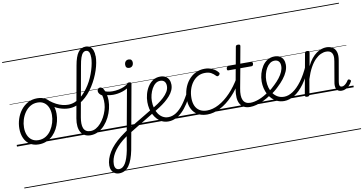

<svg xmlns="http://www.w3.org/2000/svg" viewBox="-126 -1380 4277 2260"><g transform="rotate(-10 2012.5 -250.0)"><path d="M259 19Q198 19 154 -9Q110 -37 87 -87.5Q64 -138 64 -204Q64 -261 82 -317Q100 -373 134.5 -418.5Q169 -464 218.5 -491.5Q268 -519 332 -519Q392 -519 435.5 -491.5Q479 -464 502.5 -414.5Q526 -365 526 -300Q526 -256 515 -210.5Q504 -165 482.5 -124Q461 -83 429 -51Q397 -19 354.5 0Q312 19 259 19ZM263 -31Q313 -31 351.5 -54.5Q390 -78 416 -117.5Q442 -157 456 -204Q470 -251 470 -297Q470 -349 453 -387.5Q436 -426 404.5 -447.5Q373 -469 328 -469Q279 -469 240.5 -446Q202 -423 175 -384Q148 -345 134 -298.5Q120 -252 120 -206Q120 -154 137 -114.5Q154 -75 186 -53Q218 -31 263 -31ZM0 490H588V500H0ZM0 -20H588V0H0ZM0 -505H588V-500H0ZM0 -1010H588V-1000H0Z M681 -337Q627 -337 567.5 -358Q508 -379 445 -431Q437 -438 436.5 -445.5Q436 -453 441 -459.5Q446 -466 453.5 -468Q461 -470 467 -465Q505 -435 541.5 -416.5Q578 -398 612.5 -389.5Q647 -381 679 -381Q719 -381 756 -395Q793 -409 826.5 -434.5Q860 -460 888.5 -494Q917 -528 941.5 -567Q966 -606 984.5 -648.5Q1003 -691 1016 -733Q1029 -775 1036 -814Q1043 -853 1043 -886Q1043 -897 1051 -903Q1059 -909 1070 -909Q1081 -909 1089 -903Q1097 -897 1097 -886Q1097 -852 1089.5 -810Q1082 -768 1067 -722.5Q1052 -677 1030.5 -631.5Q1009 -586 981.5 -542.5Q954 -499 921 -462Q888 -425 850 -397Q812 -369 769.5 -353Q727 -337 681 -337ZM589 490H614V500H589ZM589 -20H614V0H589ZM589 -505H614V-500H589ZM589 -1010H614V-1000H589Z M877 19Q838 19 809 3.5Q780 -12 763 -41Q746 -70 741.5 -111.5Q737 -153 746 -205L856 -819Q874 -923 908.5 -971Q943 -1019 998 -1019Q1031 -1019 1053 -1002.5Q1075 -986 1085.5 -956.5Q1096 -927 1096 -886Q1096 -874 1088 -867.5Q1080 -861 1069 -861Q1058 -861 1050 -867.5Q1042 -874 1042 -886Q1042 -913 1037 -931Q1032 -949 1021.5 -959Q1011 -969 994 -969Q974 -969 958 -953Q942 -937 929.5 -901.5Q917 -866 907 -806L800 -209Q793 -169 793.5 -136Q794 -103 803.5 -79.5Q813 -56 833.5 -43Q854 -30 886 -30Q920 -30 951 -47.5Q982 -65 1008.5 -95Q1035 -125 1055 -162Q1075 -199 1087.5 -239Q1100 -279 1102 -317Q1103 -337 1102.5 -355Q1102 -373 1099.5 -389Q1097 -405 1093 -419Q1070 -432 1059.5 -447.5Q1049 -463 1049 -479Q1049 -494 1058.5 -504.5Q1068 -515 1083 -515Q1099 -515 1112.5 -500.5Q1126 -486 1135.5 -461.5Q1145 -437 1150.5 -407.5Q1156 -378 1156 -347Q1156 -300 1143.5 -249Q1131 -198 1107 -150.5Q1083 -103 1048.5 -64.5Q1014 -26 971 -3.5Q928 19 877 19ZM613 490H1227V500H613ZM613 -20H1227V0H613ZM613 -505H1227V-500H613ZM613 -1010H1227V-1000H613Z M1221 -404Q1183 -404 1153.5 -412Q1124 -420 1097 -436Q1089 -441 1088 -448.5Q1087 -456 1091.5 -463Q1096 -470 1102.5 -472.5Q1109 -475 1115 -471Q1134 -459 1160.5 -452.5Q1187 -446 1221 -446Q1257 -446 1293 -453Q1329 -460 1360.5 -473.5Q1392 -487 1412 -505Q1419 -512 1427 -508Q1435 -504 1437.5 -494Q1440 -484 1429 -475Q1389 -440 1333 -422Q1277 -404 1221 -404ZM1227 490V500ZM1227 -20V0ZM1227 -505V-500ZM1227 -1010V-1000Z M1132 519Q1101 519 1078.5 505Q1056 491 1043.5 466Q1031 441 1031 408Q1031 370 1044 330Q1057 290 1081.5 250Q1106 210 1142.5 171.5Q1179 133 1225 97Q1245 82 1265 67.5Q1285 53 1305 39L1402 -495Q1404 -506 1410.5 -510.5Q1417 -515 1430 -515Q1446 -515 1451.5 -509Q1457 -503 1455 -492L1317 274Q1305 333 1288.5 378.5Q1272 424 1249.5 455.5Q1227 487 1198 503Q1169 519 1132 519ZM1139 470Q1161 470 1180 457Q1199 444 1214.5 418.5Q1230 393 1242.5 355.5Q1255 318 1265 269L1293 104Q1280 113 1267.5 122.5Q1255 132 1242 142Q1203 174 1173.5 207Q1144 240 1124.5 273Q1105 306 1095.5 339Q1086 372 1086 404Q1086 424 1092 439Q1098 454 1110 462Q1122 470 1139 470ZM1463 -683Q1443 -683 1432 -693.5Q1421 -704 1421 -725Q1421 -751 1434.5 -766.5Q1448 -782 1472 -782Q1492 -782 1503 -771Q1514 -760 1514 -740Q1514 -714 1500.5 -698.5Q1487 -683 1463 -683ZM1227 490H1543V500H1227ZM1227 -20H1543V0H1227ZM1227 -505H1543V-500H1227ZM1227 -1010H1543V-1000H1227Z M1656 -118Q1607 -88 1553 -55.5Q1499 -23 1443.5 10.5Q1388 44 1333 78Q1327 82 1321.5 77.5Q1316 73 1313.5 64Q1311 55 1313 45.5Q1315 36 1325 30Q1378 -4 1432 -36Q1486 -68 1539.5 -100Q1593 -132 1642 -162Q1649 -167 1654.5 -162.5Q1660 -158 1663.5 -149.5Q1667 -141 1665.5 -132.5Q1664 -124 1656 -118ZM1543 490V500ZM1543 -20V0ZM1543 -505V-500ZM1543 -1010V-1000Z M1639 -158Q1678 -181 1717.5 -208Q1757 -235 1789.5 -265Q1822 -295 1842 -328Q1862 -361 1862 -397Q1862 -431 1844.5 -450.5Q1827 -470 1793 -470Q1783 -470 1778 -477Q1773 -484 1774 -494Q1775 -504 1782 -511.5Q1789 -519 1801 -519Q1840 -519 1866 -503.5Q1892 -488 1904.5 -462Q1917 -436 1917 -403Q1917 -368 1902.5 -335.5Q1888 -303 1862 -273Q1836 -243 1802.5 -215.5Q1769 -188 1731.5 -164Q1694 -140 1657 -117ZM1543 490H1987V500H1543ZM1543 -20H1987V0H1543ZM1543 -505H1987V-500H1543ZM1543 -1010H1987V-1000H1543Z M1808 18Q1768 18 1736 3.5Q1704 -11 1679 -37Q1654 -63 1636.5 -97Q1619 -131 1610.5 -169.5Q1602 -208 1602 -249Q1602 -296 1615 -344Q1628 -392 1653.5 -431.5Q1679 -471 1716 -495Q1753 -519 1802 -519Q1812 -519 1816 -511.5Q1820 -504 1818 -494Q1816 -484 1809.5 -477Q1803 -470 1793 -470Q1762 -470 1737 -450.5Q1712 -431 1694 -398.5Q1676 -366 1666 -327.5Q1656 -289 1656 -251Q1656 -206 1667 -166Q1678 -126 1699 -96Q1720 -66 1749.5 -49Q1779 -32 1815 -32Q1864 -32 1909.5 -61Q1955 -90 2000 -150Q2045 -210 2090 -299Q2093 -307 2102 -306.5Q2111 -306 2118 -300Q2125 -294 2121 -284Q2086 -207 2049 -150Q2012 -93 1973 -56Q1934 -19 1893 -0.5Q1852 18 1808 18ZM1987 490V500ZM1987 -20V0ZM1987 -505V-500ZM1987 -1010V-1000Z M2275 17Q2174 17 2119.5 -42.5Q2065 -102 2065 -205Q2065 -269 2084 -325.5Q2103 -382 2138.5 -425.5Q2174 -469 2223 -494Q2272 -519 2333 -519Q2384 -519 2426.5 -498.5Q2469 -478 2494 -445Q2499 -437 2497.5 -430Q2496 -423 2487 -414Q2477 -406 2469 -406Q2461 -406 2454 -413Q2431 -438 2403 -454Q2375 -470 2328 -470Q2281 -470 2243 -449Q2205 -428 2177.5 -391Q2150 -354 2135.5 -306.5Q2121 -259 2121 -205Q2121 -153 2138 -113.5Q2155 -74 2190.5 -52Q2226 -30 2279 -30Q2290 -30 2295 -23Q2300 -16 2299 -6.5Q2298 3 2292 10Q2286 17 2275 17ZM1987 490H2522V500H1987ZM1987 -20H2522V0H1987ZM1987 -505H2522V-500H1987ZM1987 -1010H2522V-1000H1987Z M2273 17Q2264 17 2259.5 10Q2255 3 2255.5 -6.5Q2256 -16 2262 -23Q2268 -30 2278 -30Q2347 -30 2419.5 -68.5Q2492 -107 2561 -179Q2630 -251 2687 -349Q2692 -358 2701 -356Q2710 -354 2715.5 -346.5Q2721 -339 2716 -329Q2657 -220 2583 -142.5Q2509 -65 2430 -24Q2351 17 2273 17ZM2522 490V500ZM2522 -20V0ZM2522 -505V-500ZM2522 -1010V-1000Z M2785 17Q2741 17 2711.5 1Q2682 -15 2665 -45.5Q2648 -76 2645 -118.5Q2642 -161 2651 -215L2694 -452H2607Q2596 -452 2593 -458Q2590 -464 2591 -476Q2594 -489 2599 -494.5Q2604 -500 2615 -500H2703L2741 -710Q2743 -721 2749.5 -725.5Q2756 -730 2770 -730Q2785 -730 2791 -724.5Q2797 -719 2795 -709L2757 -500H2890Q2901 -500 2904 -494Q2907 -488 2905 -476Q2903 -463 2897.5 -457.5Q2892 -452 2882 -452H2749L2706 -220Q2697 -174 2698 -138.5Q2699 -103 2710.5 -79Q2722 -55 2743.5 -43Q2765 -31 2795 -31Q2805 -31 2809.5 -23.5Q2814 -16 2813 -7Q2812 2 2805 9.5Q2798 17 2785 17ZM2522 490H2910V500H2522ZM2522 -20H2910V0H2522ZM2522 -505H2910V-500H2522ZM2522 -1010H2910V-1000H2522Z M2784 17Q2772 17 2767.5 9.5Q2763 2 2765 -7Q2767 -16 2775 -23.5Q2783 -31 2796 -31Q2844 -31 2902.5 -53.5Q2961 -76 3020 -119Q3027 -124 3034 -121Q3041 -118 3045 -110.5Q3049 -103 3048.5 -94.5Q3048 -86 3041 -81Q2995 -49 2949 -27Q2903 -5 2861 6Q2819 17 2784 17ZM2909 490V500ZM2909 -20V0ZM2909 -505V-500ZM2909 -1010V-1000Z M3021 -116Q3045 -132 3067 -150.5Q3089 -169 3109 -189Q3145 -223 3171.5 -257.5Q3198 -292 3213 -326.5Q3228 -361 3228 -394Q3228 -431 3210.5 -450.5Q3193 -470 3160 -470Q3149 -470 3144 -477Q3139 -484 3140.5 -494Q3142 -504 3149 -511.5Q3156 -519 3168 -519Q3208 -519 3233.5 -503.5Q3259 -488 3271.5 -461.5Q3284 -435 3284 -400Q3284 -361 3266.5 -320Q3249 -279 3217.5 -238.5Q3186 -198 3143 -158Q3121 -136 3095 -115.5Q3069 -95 3043 -77ZM2910 490H3354V500H2910ZM2910 -20H3354V0H2910ZM2910 -505H3354V-500H2910ZM2910 -1010H3354V-1000H2910Z M3192 18Q3148 18 3112.5 2.5Q3077 -13 3050 -39.5Q3023 -66 3005 -100.5Q2987 -135 2978 -174Q2969 -213 2969 -253Q2969 -301 2982.5 -348Q2996 -395 3021 -434Q3046 -473 3083.5 -496Q3121 -519 3169 -519Q3179 -519 3183 -511.5Q3187 -504 3185.5 -494Q3184 -484 3177.5 -477Q3171 -470 3161 -470Q3130 -470 3105 -451.5Q3080 -433 3062 -402Q3044 -371 3034 -332.5Q3024 -294 3024 -254Q3024 -210 3035.5 -170Q3047 -130 3069.5 -99Q3092 -68 3124.5 -50Q3157 -32 3200 -32Q3251 -32 3305 -67.5Q3359 -103 3412 -174.5Q3465 -246 3512 -353Q3515 -361 3523.5 -360.5Q3532 -360 3538.5 -353.5Q3545 -347 3540 -335Q3492 -215 3435 -137Q3378 -59 3316 -20.5Q3254 18 3192 18ZM3354 490V500ZM3354 -20V0ZM3354 -505V-500ZM3354 -1010V-1000Z M3880 16Q3857 16 3841.5 8Q3826 0 3817.5 -16Q3809 -32 3808 -54.5Q3807 -77 3813 -106L3853 -340Q3861 -382 3855.5 -410.5Q3850 -439 3831 -454Q3812 -469 3776 -469Q3746 -469 3712.5 -454Q3679 -439 3645.5 -405.5Q3612 -372 3582 -317.5Q3552 -263 3527 -184L3496 -4Q3494 6 3487.5 10.5Q3481 15 3466 15Q3454 15 3446.5 10Q3439 5 3441 -5L3530 -495Q3532 -506 3538 -510.5Q3544 -515 3558 -515Q3573 -515 3579.5 -509.5Q3586 -504 3584 -493L3556 -334Q3581 -386 3610 -421.5Q3639 -457 3670 -478.5Q3701 -500 3730.5 -509.5Q3760 -519 3787 -519Q3831 -519 3861.5 -500Q3892 -481 3904.5 -441Q3917 -401 3905 -337L3864 -102Q3860 -79 3860.5 -63.5Q3861 -48 3868.5 -40Q3876 -32 3889 -32Q3904 -32 3917.5 -40Q3931 -48 3944 -61.5Q3957 -75 3967 -92Q3972 -99 3978.5 -100.5Q3985 -102 3994 -96Q4004 -90 4005.5 -83.5Q4007 -77 4002 -70Q3991 -48 3972.5 -28.5Q3954 -9 3930.5 3.5Q3907 16 3880 16ZM3354 490H4025V500H3354ZM3354 -20H4025V0H3354ZM3354 -505H4025V-500H3354ZM3354 -1010H4025V-1000H3354Z"/></g></svg>

Font: Playwrite ZA Guides
Style: Regular
Weight: 400
Designer: Veronika Burian, José Scaglione
Foundry: TypeTogether
Version: Version 1.003